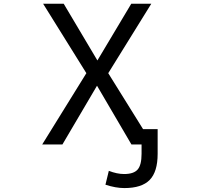

<svg xmlns="http://www.w3.org/2000/svg" viewBox="-20 -752 1040 1002"><path d="M802.7 -78.1V50.8Q802.7 144.5 761.2 187Q719.7 229.5 628.9 229.5Q584 229.5 530.3 211.9L547.9 139.6Q590.8 156.2 627.9 156.2Q677.7 156.2 698.2 132.8Q718.8 109.4 718.8 50.8V2H684.6H666L486.3 -304.7L305.7 2H200.2L430.7 -370.1L205.1 -732.4H312.5L488.3 -436.5L665 -732.4H769.5L544.9 -370.1L726.6 -78.1Z"/></svg>

Font: GenEi Gothic M Regular
Style: Regular
Weight: 400
Designer: o_tamon (Modified); [Source Han Sans]
Ryoko NISHIZUKA  (kana & ideographs); Paul D. Hunt (Latin, Greek & Cyrillic); Wenl
Version: Version 1.1a;Original Version 1.004